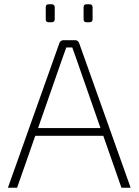

<svg xmlns="http://www.w3.org/2000/svg" viewBox="-20 -878 648 898"><path d="M207 -774H222C231 -774 236 -779 236 -788V-844C236 -853 231 -858 222 -858H207C198 -858 194 -853 194 -844V-788C194 -779 198 -774 207 -774ZM384 -774H399C408 -774 413 -779 413 -788V-844C413 -853 408 -858 399 -858H384C375 -858 371 -853 371 -844V-788C371 -779 375 -774 384 -774ZM548 0H591L350 -677C347 -685 340 -690 332 -690H276C268 -690 261 -685 258 -677L17 0H60L145 -243H463ZM158 -279 270 -600 290 -656H318L338 -600L450 -279Z"/></svg>

Font: Exo 2 Extra Light
Style: Regular
Weight: 250
Designer: Natanael Gama
Version: Version 1.001;PS 001.001;hotconv 1.0.88;makeotf.lib2.5.64775